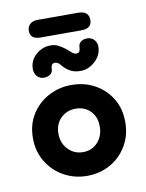

<svg xmlns="http://www.w3.org/2000/svg" viewBox="-68 -585 491 645"><g transform="rotate(-10 177.5 -262.5)"><path d="M178 10Q135 10 99 -10Q63 -30 41.5 -65.5Q20 -101 20 -146Q20 -192 41.5 -226.5Q63 -261 99 -280.5Q135 -300 178 -300Q222 -300 257.5 -280.5Q293 -261 314 -226.5Q335 -192 335 -146Q335 -101 314 -65.5Q293 -30 257.5 -10Q222 10 178 10ZM178 -71Q209 -71 228.5 -92.5Q248 -114 248 -146Q248 -179 228.5 -199Q209 -219 178 -219Q148 -219 127.5 -199Q107 -179 107 -146Q107 -114 127.5 -92.5Q148 -71 178 -71ZM217 -341Q195 -341 180.5 -350Q166 -359 157 -370Q151 -378 146 -380.5Q141 -383 137 -383Q129 -383 126 -378Q123 -373 123 -367Q123 -353 114 -346.5Q105 -340 92 -340Q78 -340 69 -350Q60 -360 60 -375Q60 -404 82 -423.5Q104 -443 132 -443Q148 -443 160.5 -436Q173 -429 183 -421Q191 -414 198.5 -407.5Q206 -401 213 -401Q222 -401 224.5 -407Q227 -413 227 -419Q227 -432 236 -438.5Q245 -445 257 -445Q271 -445 280.5 -435.5Q290 -426 290 -412Q290 -383 267.5 -362Q245 -341 217 -341ZM104 -475Q69 -475 69 -504Q69 -518 78.5 -526.5Q88 -535 104 -535H243Q279 -535 279 -504Q279 -475 243 -475Z"/></g></svg>

Font: Dongle
Style: Bold
Weight: 700
Designer: Yanghee Ryu
Foundry: Yanghee Ryu
Version: Version 2.000